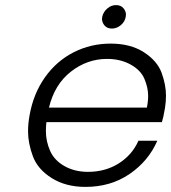

<svg xmlns="http://www.w3.org/2000/svg" viewBox="-20 -725 671 753"><path d="M419 -613Q400 -613 390 -625Q380 -637 380 -651Q380 -655 381 -659Q385 -678 400.5 -691.5Q416 -705 435 -705Q454 -705 464 -693Q474 -681 474 -668Q474 -664 473 -659Q470 -640 454 -626.5Q438 -613 419 -613ZM627 -301Q621 -265 615 -246H162Q160 -228 160 -211Q160 -171 176.5 -133.5Q193 -96 233 -73.5Q273 -51 325 -51Q393 -51 445.5 -84Q498 -117 523 -173H597Q562 -93 488 -42.5Q414 8 315 8Q238 8 183 -26.5Q128 -61 109 -112Q90 -163 90 -210Q90 -240 96 -273Q111 -358 156.5 -422Q202 -486 269 -520Q336 -554 414 -554Q492 -554 544.5 -520Q597 -486 614 -439Q631 -392 631 -350Q631 -326 627 -301ZM556 -303Q561 -327 561 -349Q561 -381 546.5 -415.5Q532 -450 492 -472Q452 -494 400 -494Q322 -494 258 -444Q194 -394 172 -303Z"/></svg>

Font: Fz Poppins Light
Style: Italic
Weight: 300
Italic angle: -10°
Designer: Ninad Kale (Devanagari), Jonny Pinhorn (Latin)
Foundry: Indian Type Foundry
Version: Vit hóa bi Vntype.Com & FontZin.Com